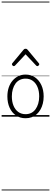

<svg xmlns="http://www.w3.org/2000/svg" viewBox="-20 -1438 629 2366"><path d="M295 19Q227 19 176.5 -15.5Q126 -50 98.5 -110.5Q71 -171 71 -250Q71 -310 87.5 -359Q104 -408 134.5 -444Q165 -480 205.5 -499.5Q246 -519 295 -519Q361 -519 411 -485Q461 -451 489.5 -390Q518 -329 518 -250Q518 -202 507.5 -161Q497 -120 478 -87Q459 -54 432 -30Q405 -6 370.5 6.5Q336 19 295 19ZM295 -31Q334 -31 365 -46.5Q396 -62 417.5 -91.5Q439 -121 451 -161.5Q463 -202 463 -250Q463 -315 442.5 -364.5Q422 -414 384.5 -441.5Q347 -469 295 -469Q256 -469 224.5 -453.5Q193 -438 171.5 -409Q150 -380 138 -339.5Q126 -299 126 -250Q126 -185 146.5 -135.5Q167 -86 205 -58.5Q243 -31 295 -31ZM150 -623Q142 -623 134.5 -631Q127 -639 127 -647Q127 -649 128 -652Q129 -655 132 -659L270 -825Q275 -831 280.5 -834Q286 -837 295 -837Q304 -837 309.5 -834Q315 -831 320 -825L458 -659Q462 -655 463 -652Q464 -649 464 -647Q464 -639 456 -631Q448 -623 440 -623Q435 -623 431.5 -625.5Q428 -628 424 -632L295 -769L167 -632Q163 -628 159 -625.5Q155 -623 150 -623ZM0 898H589V908H0ZM0 -20H589V0H0ZM0 -505H589V-500H0ZM0 -1418H589V-1408H0Z"/></svg>

Font: Playwrite FR Trad Guides
Style: Regular
Weight: 400
Designer: Veronika Burian, José Scaglione
Foundry: TypeTogether
Version: Version 1.003